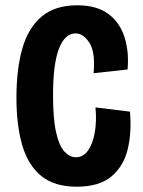

<svg xmlns="http://www.w3.org/2000/svg" viewBox="-20 -691 541 724"><path d="M269 13Q185 13 135.5 -27.5Q86 -68 64 -143Q42 -218 42 -322Q42 -431 64.5 -509Q87 -587 137.5 -629Q188 -671 271 -671Q345 -671 388.5 -638.5Q432 -606 449.5 -551Q467 -496 461 -429L333 -415Q340 -495 317 -530Q294 -565 265 -565Q225 -565 202.5 -508Q180 -451 180 -331Q180 -243 191.5 -192Q203 -141 223 -119.5Q243 -98 266 -98Q294 -98 312 -123.5Q330 -149 337.5 -192Q345 -235 340 -286L470 -270Q477 -192 461.5 -128Q446 -64 400 -25.5Q354 13 269 13Z"/></svg>

Font: Bricolage Grotesque 10pt Condensed Bricolage Grotesque 10pt Condensed Regular
Style: Bold
Weight: 700
Width: 3
Designer: Mathieu Triay
Foundry: Atelier Triay
Version: Version 1.000; ttfautohint (v1.8.4.7-5d5b);gftools[0.9.32]